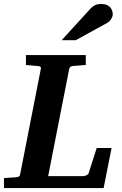

<svg xmlns="http://www.w3.org/2000/svg" viewBox="-35 -949 615 969"><path d="M528 -202H453L412 -74C409 -66 394 -60 384 -60H208L314 -600C317 -612 324 -615 333 -616C333 -616 365 -618 398 -621V-671H96V-621C125 -618 155 -616 155 -616C166 -615 174 -612 171 -601L67 -71C65 -58 61 -56 42 -54C42 -54 12 -53 -15 -50V0H488ZM534 -876C534 -900 520 -929 477 -929C450 -929 436 -922 414 -897L276 -746H347L507 -834C522 -842 534 -863 534 -876Z"/></svg>

Font: Veleka
Style: Bold Italic
Weight: 700
Italic angle: -12°
Designer: Stefan Peev, Context Ltd, 2016; SIL International, 1997-2014.
Foundry: Stefan Peev, Context Ltd, 2016
Version: Version 5.000